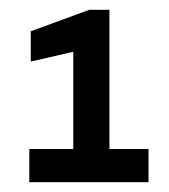

<svg xmlns="http://www.w3.org/2000/svg" viewBox="-20 -720 346 393"><path d="M40 -347V-415H130V-614L43 -594V-656L163 -700H204V-415H284V-347Z"/></svg>

Font: Rethink Sans
Style: Bold
Weight: 700
Designer: The Rethink Sans project authors (Hans Thiessen). DM Sans designed by Colophon Foundry.
Foundry: Rethink Communications LLC
Version: Version 1.001